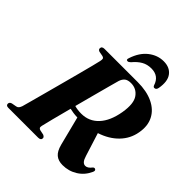

<svg xmlns="http://www.w3.org/2000/svg" viewBox="-255 -1061 1225 1225"><g transform="rotate(45 357.0 -449.0)"><path d="M686.5 -93.5Q664 -43 618.8 -14.5Q573.5 14 518.5 14Q479.5 14 456 -5.8Q432.5 -25.5 420.5 -71.5L370.5 -268Q349.5 -268.5 332.5 -271Q315.5 -273.5 301 -277Q282 -205.5 267.2 -147.8Q252.5 -90 248 -70Q245 -57 248.8 -51.2Q252.5 -45.5 262 -43L293.5 -36.5Q309 -29.5 309 -19Q309 0 284.5 0H15.5Q-5.5 0 -5.5 -16.5Q-5.5 -31 12 -36L45 -42Q55.5 -44 61.2 -51.2Q67 -58.5 71.5 -71Q75.5 -85.5 87 -127.2Q98.5 -169 114 -227Q129.5 -285 146.5 -348Q163.5 -411 178.8 -469Q194 -527 204.8 -568.8Q215.5 -610.5 218.5 -625Q222 -640.5 220 -647.8Q218 -655 205.5 -658.5L173.5 -664.5Q159.5 -669.5 159.5 -681Q159.5 -700 184 -700H483Q564.5 -700 621.2 -673Q678 -646 703.2 -596.5Q728.5 -547 716 -479.5Q704.5 -413 656.8 -363.8Q609 -314.5 533.5 -290L582.5 -134.5Q590.5 -107.5 600.8 -96.2Q611 -85 624.5 -85Q645.5 -85 665.5 -111.5Q673 -119.5 681 -116.5Q694.5 -111.5 686.5 -93.5ZM392 -618Q387 -600.5 374 -552.5Q361 -504.5 344 -440.5Q327 -376.5 309.5 -310.5Q337.5 -302.5 371 -302.5Q440.5 -302.5 487 -352.5Q533.5 -402.5 549.5 -496Q564.5 -585 536 -625.2Q507.5 -665.5 457.5 -665.5Q429 -665.5 414.2 -653.5Q399.5 -641.5 392 -618ZM483.5 -823.5Q446.5 -823.5 418 -807.2Q389.5 -791 363 -759Q352 -748 343.5 -748Q327.5 -748 335.5 -768.5Q358.5 -838.5 405 -875Q451.5 -911.5 507 -911.5Q562 -911.5 589.5 -875Q617 -838.5 604.5 -768.5Q600.5 -748 584.5 -748Q576 -748 571.5 -759Q551.5 -823.5 483.5 -823.5Z"/></g></svg>

Font: Fraunces 72pt
Style: Bold Italic
Weight: 700
Italic angle: -16°
Version: Version 1.000;[b76b70a41]